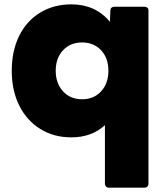

<svg xmlns="http://www.w3.org/2000/svg" viewBox="-20 -578 766 882"><path d="M462 266V-3Q401 53 308 53Q227 53 165 14.5Q103 -24 68.5 -93Q34 -162 34 -253Q34 -344 68 -413Q102 -482 164.5 -520Q227 -558 308 -558Q418 -558 485 -478L487 -530Q487 -538 492 -542.5Q497 -547 505 -547H644Q652 -547 657 -542.5Q662 -538 662 -530V266Q662 274 657 279Q652 284 644 284H480Q472 284 467 279Q462 274 462 266ZM357 -122Q411 -122 444.5 -158.5Q478 -195 478 -253Q478 -311 444.5 -347Q411 -383 357 -383Q303 -383 269.5 -347Q236 -311 236 -253Q236 -195 269.5 -158.5Q303 -122 357 -122Z"/></svg>

Font: LINE Seed JP_TTF ExtraBold
Style: Regular
Weight: 800
Designer: LY Corporation & Fontrix & Fontworks
Version: Version 1.015